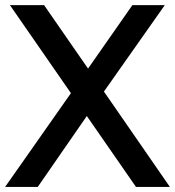

<svg xmlns="http://www.w3.org/2000/svg" viewBox="-23 -735 688 755"><path d="M-2.9 0 255.9 -368.7 16.1 -714.8H150.4L323.2 -465.3L497.6 -714.8H625L385.7 -375L645 0H511.7L318.4 -278.8L125.5 0Z"/></svg>

Font: Pontano Sans
Style: Bold
Weight: 700
Designer: Vernon Adams
Foundry: Vernon Adams
Version: Version 2.001